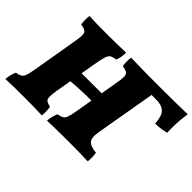

<svg xmlns="http://www.w3.org/2000/svg" viewBox="-120 -968 1259 1259"><g transform="rotate(45 509.5 -338.0)"><path d="M10 3Q12 -19 16.5 -37Q21 -55 29 -75Q54 -79 67.5 -86.5Q81 -94 88.5 -114.5Q96 -135 103 -177L158 -501Q165 -540 164 -560Q163 -580 150.5 -588.5Q138 -597 109 -601Q106 -618 105.5 -638.5Q105 -659 108 -679Q145 -677 186.5 -676.5Q228 -676 276 -676Q315 -676 359.5 -676.5Q404 -677 448 -679Q448 -660 445 -640.5Q442 -621 434 -601Q407 -598 393 -589.5Q379 -581 371.5 -556.5Q364 -532 355 -481L337 -377H523L544 -501Q551 -540 550 -560Q549 -580 536.5 -588.5Q524 -597 495 -601Q492 -618 491.5 -638.5Q491 -659 494 -679Q534 -678 563.5 -677.5Q593 -677 620.5 -676.5Q648 -676 682 -676Q716 -676 765 -676Q834 -676 880.5 -676.5Q927 -677 959.5 -677.5Q992 -678 1019 -679Q1015 -653 1012 -620Q1009 -587 1008.5 -554.5Q1008 -522 1010 -498Q991 -493 967 -489Q943 -485 911 -485Q909 -521 900 -547Q891 -573 868 -587Q845 -601 800 -601H762L689 -180Q680 -125 697.5 -103Q715 -81 772 -75Q775 -56 775.5 -37Q776 -18 774 3Q726 1 686 0.5Q646 0 591 0Q473 0 396 3Q398 -19 402.5 -37Q407 -55 415 -75Q440 -79 453.5 -86.5Q467 -94 474.5 -114.5Q482 -135 489 -177L509 -296Q462 -296 413 -294Q364 -292 322 -288L303 -180Q296 -138 297 -117Q298 -96 310 -88Q322 -80 346 -75Q349 -56 349.5 -37Q350 -18 348 3Q305 1 269.5 0.5Q234 0 185 0Q130 0 87.5 0.5Q45 1 10 3Z"/></g></svg>

Font: Vollkorn Black
Style: Italic
Weight: 900
Italic angle: -11°
Designer: Friedrich Althausen
Foundry: Friedrich Althausen
Version: Version 5.000; ttfautohint (v1.8.3)